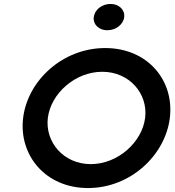

<svg xmlns="http://www.w3.org/2000/svg" viewBox="-20 -948 887 971"><path d="M454 -861C450 -825 479 -795 523 -795C566 -795 604 -825 608 -861C613 -898 582 -928 539 -928C495 -928 459 -899 454 -861ZM222 -352C237 -474 359 -585 497 -585C635 -585 729 -474 714 -352C699 -230 577 -118 439 -118C301 -118 207 -230 222 -352ZM97 -352C74 -163 210 3 425 3C640 3 816 -163 839 -352C862 -541 727 -705 512 -705C297 -705 120 -541 97 -352Z"/></svg>

Font: Bluebird
Style: LiExtObl
Weight: 300
Designer: Jasper
Foundry: Cannot Into Space Fonts
Version: Version 0.98